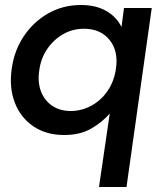

<svg xmlns="http://www.w3.org/2000/svg" viewBox="-20 -528 642 768"><path d="M376 220 419 -74Q390 -40 345.5 -14Q301 12 237 12Q164 12 113 -23Q62 -58 39 -118Q16 -178 27 -254Q37 -326 75.5 -383.5Q114 -441 173 -474.5Q232 -508 304 -508Q363 -508 404.5 -484.5Q446 -461 466 -420L476 -496H587L486 220ZM263 -84Q306 -84 345 -105Q384 -126 410.5 -164.5Q437 -203 444 -255Q454 -324 418 -368.5Q382 -413 316 -413Q270 -413 232 -391Q194 -369 168.5 -331.5Q143 -294 137 -246Q130 -200 143.5 -163.5Q157 -127 188 -105.5Q219 -84 263 -84Z"/></svg>

Font: Host Grotesk Medium
Style: Italic
Weight: 500
Italic angle: -8°
Designer: Doğukan Karapınar based on Poppins by Indian Type Foundry, Jonny Pinhorn
Foundry: Element Type
Version: Version 1.001; ttfautohint (v1.8.4.7-5d5b)